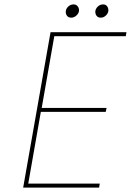

<svg xmlns="http://www.w3.org/2000/svg" viewBox="-20 -850 593 870"><path d="M303 -770Q290 -770 284 -778Q278 -786 278 -795Q278 -797 278 -800Q280 -812 290 -821Q300 -830 313 -830Q325 -830 331.5 -822Q338 -814 338 -805Q338 -803 338 -800Q336 -788 325.5 -779Q315 -770 303 -770ZM437 -770Q424 -770 418 -778Q412 -786 412 -795Q412 -797 412 -800Q414 -812 424 -821Q434 -830 447 -830Q459 -830 465 -822Q471 -814 471 -805Q471 -803 471 -800Q469 -788 459 -779Q449 -770 437 -770ZM226 -686 169 -361H463L459 -343H165L108 -18H432L429 0H85L209 -704H553L550 -686Z"/></svg>

Font: Fz Poppins Thin
Style: Italic
Weight: 100
Italic angle: -10°
Designer: Ninad Kale (Devanagari), Jonny Pinhorn (Latin)
Foundry: Indian Type Foundry
Version: Vit hóa bi Vntype.Com & FontZin.Com